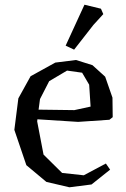

<svg xmlns="http://www.w3.org/2000/svg" viewBox="-20 -776 535 816"><path d="M139 -269 138 -260 165 -119 244 -41 336 -31 430 -81 448 -55 369 8 275 20 177 -3 92 -74 41 -224 58 -358 110 -452 215 -510 303 -521 373 -499 427 -450 458 -361 459 -278 445 -267 312 -258ZM189 -431 150 -355 144 -310 296 -308 365 -323 359 -416 329 -467 265 -476ZM339 -756 409 -739 419 -716 377 -670 295 -565 259 -582Z"/></svg>

Font: Alike Angular
Style: Regular
Weight: 400
Version: Version 1.210